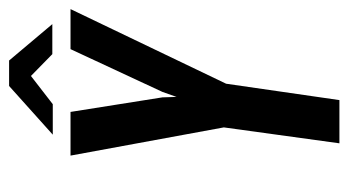

<svg xmlns="http://www.w3.org/2000/svg" viewBox="-192 -574 766 422"><g transform="rotate(-90 191.0 -363.0)"><path d="M87 0 122 -254 60 -591H156L188 -389L189 -358L200 -389L294 -591H382L218 -249L182 0ZM106 -630 213 -726H269L349 -631H283L235 -678L173 -630Z"/></g></svg>

Font: Alumni Sans SemiBold
Style: Italic
Weight: 600
Italic angle: -8°
Version: Version 1.016